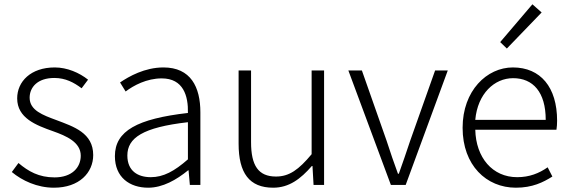

<svg xmlns="http://www.w3.org/2000/svg" viewBox="-20 -861 2656 894"><path d="M231 13C349 13 414 -57 414 -139C414 -242 324 -271 242 -302C180 -325 118 -347 118 -406C118 -454 154 -498 233 -498C285 -498 324 -477 360 -450L390 -490C350 -522 293 -547 235 -547C123 -547 60 -481 60 -403C60 -311 148 -278 227 -250C289 -228 356 -199 356 -136C356 -81 315 -35 234 -35C161 -35 112 -63 66 -102L35 -60C83 -20 153 13 231 13Z M670 13C738 13 802 -24 856 -68H858L864 0H913V-338C913 -456 868 -547 741 -547C654 -547 580 -505 539 -477L565 -435C602 -463 663 -496 733 -496C834 -496 857 -414 855 -335C620 -308 515 -252 515 -134C515 -35 584 13 670 13ZM682 -36C623 -36 573 -64 573 -137C573 -219 645 -268 855 -292V-119C792 -64 741 -36 682 -36Z M1252 13C1326 13 1380 -28 1432 -88H1435L1440 0H1489V-533H1431V-143C1371 -71 1327 -39 1265 -39C1183 -39 1149 -90 1149 -199V-533H1091V-192C1091 -55 1141 13 1252 13Z M1800 0H1869L2065 -533H2006L1890 -206C1873 -154 1854 -100 1837 -52H1833C1815 -100 1797 -154 1780 -206L1665 -533H1602Z M2382 13C2459 13 2509 -12 2552 -39L2530 -82C2490 -54 2445 -36 2388 -36C2273 -36 2196 -127 2193 -257H2571C2573 -270 2574 -284 2574 -299C2574 -455 2497 -547 2368 -547C2247 -547 2134 -439 2134 -266C2134 -91 2245 13 2382 13ZM2193 -303C2204 -425 2282 -497 2369 -497C2462 -497 2521 -432 2521 -303ZM2340 -635 2502 -803 2459 -841 2309 -665Z"/></svg>

Font: Noto Sans CJK JP Light
Style: Regular
Weight: 300
Designer: Ryoko NISHIZUKA (kana & ideographs); Paul D. Hunt (Latin, Greek & Cyrillic); Wenlong ZHANG (bopomofo); Sandoll Communica
Foundry: Adobe Systems Incorporated
Version: Version 1.004;PS 1.004;hotconv 1.0.82;makeotf.lib2.5.63406